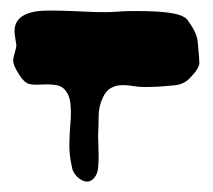

<svg xmlns="http://www.w3.org/2000/svg" viewBox="-20 -165 403 364"><path d="M5 -50Q5 -55 8 -65Q11 -75 11 -80Q11 -79 8 -99Q3 -138 53 -144Q68 -146 118 -144Q139 -143 151.5 -142.5Q164 -142 168 -142H182Q191 -142 204 -143Q217 -144 226 -144H242Q313 -144 330 -132Q335 -129 339 -122Q354 -101 355 -84Q358 -52 358 -46Q358 -35 339 -16Q327 -4 308 -3Q279 0 254 0Q243 0 231.5 -2Q220 -4 209.5 -3.5Q199 -3 190 2Q181 7 175 20Q167 37 167 55Q167 73 166 93Q166 100 166.5 110.5Q167 121 167 132Q167 143 166 153Q165 163 161 169Q155 178 148 179Q141 180 134 176Q127 172 122 165Q117 158 116 150Q111 128 111.5 106.5Q112 85 114 62Q115 48 113.5 31.5Q112 15 102 4Q96 -2 87.5 -3.5Q79 -5 70 -5Q61 -5 52 -4.5Q43 -4 35 -6Q26 -8 16 -24Q5 -41 5 -50Z"/></svg>

Font: Double Feature
Style: Regular
Weight: 400
Designer: David Shetterly
Foundry: David Shetterly
Version: Version 2.100 1997 initial release